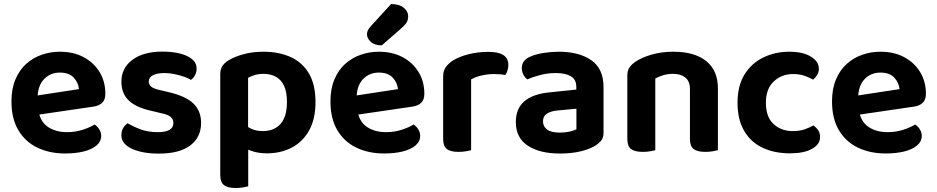

<svg xmlns="http://www.w3.org/2000/svg" viewBox="-20 -750 4669 957"><path d="M123.8 -171.4 118.5 -266.8 373.6 -305.8Q370.9 -337.7 347.5 -363Q324.1 -388.2 278.6 -388.2Q231.1 -388.2 199.8 -355.9Q168.6 -323.6 167.3 -263.7L171.2 -200.8Q180.2 -143.3 219.1 -117.3Q258 -91.3 313.9 -91.3Q355.9 -91.3 392.5 -103.3Q429.2 -115.3 451.2 -129.3Q465.5 -120.4 474.9 -105.2Q484.4 -90.1 484.4 -72.9Q484.4 -44.6 460.9 -24.8Q437.4 -5 397 5Q356.5 15 304.6 15Q227 15 166.5 -14Q106 -43 71.6 -100.8Q37.1 -158.6 37.1 -244.6Q37.1 -307.5 56.9 -354.3Q76.7 -401.1 110.5 -431.5Q144.3 -461.8 187.6 -477Q230.9 -492.2 278.3 -492.2Q345.9 -492.2 396.6 -465.2Q447.4 -438.2 476.2 -391Q505.1 -343.9 505.1 -282.5Q505.1 -252.6 489.1 -237.5Q473.2 -222.4 444.6 -218.4Z M982.3 -137.5Q982.3 -65.6 928.3 -25Q874.4 15.6 771.5 15.6Q689.6 15.6 637.3 -8.5Q585 -32.7 585 -76.5Q585 -96.4 593.8 -111.6Q602.6 -126.7 616.3 -135.7Q644.6 -118.7 681.6 -105Q718.6 -91.3 766.6 -91.3Q844.2 -91.3 844.2 -136.9Q844.2 -156 830.3 -167.5Q816.4 -179.1 786.4 -185.1L738.4 -196.6Q660.9 -212.9 623 -248Q585.1 -283.1 585.1 -343.3Q585.1 -410.9 640 -451.8Q694.8 -492.8 789.4 -492.8Q837.8 -492.8 876.4 -483.3Q915 -473.8 937.5 -455Q960 -436.2 960 -409Q960 -390 952.1 -375.4Q944.3 -360.8 932 -351.8Q920.7 -359.2 898.9 -367Q877.1 -374.9 850.7 -380.4Q824.4 -385.9 800.4 -385.9Q763.6 -385.9 742.6 -375.2Q721.5 -364.4 721.5 -343.3Q721.5 -328.6 733.4 -318.4Q745.2 -308.1 775.3 -301.5L819.2 -291.1Q905.7 -271.1 944 -234Q982.3 -196.8 982.3 -137.5Z M1310.5 14.3Q1272.1 14.3 1241.2 4.8Q1210.3 -4.7 1188.7 -17.1V-136Q1206.7 -120.9 1231.6 -108.7Q1256.5 -96.6 1289.6 -96.6Q1346.4 -96.6 1378.3 -132.5Q1410.2 -168.4 1410.2 -241.2Q1410.2 -292.1 1395.7 -322.6Q1381.1 -353.2 1354.8 -367.6Q1328.6 -381.9 1293.5 -381.9Q1268.7 -381.9 1249.7 -375.9Q1230.6 -369.9 1216.6 -362.2V-52.6H1077.8V-379.3Q1077.8 -403.9 1087.8 -419.9Q1097.8 -435.9 1118.4 -448.9Q1148.1 -467.2 1193.2 -479.7Q1238.3 -492.2 1293.5 -492.2Q1369.4 -492.2 1427.9 -466Q1486.3 -439.8 1519.5 -384.4Q1552.6 -328.9 1552.6 -241.2Q1552.6 -157.3 1521.1 -100.4Q1489.7 -43.6 1435 -14.7Q1380.4 14.3 1310.5 14.3ZM1154.5 187Q1115 187 1096.4 172.7Q1077.8 158.4 1077.8 121.6V-89.5L1217.2 -88.9V178.7Q1208.3 181.3 1191.3 184.2Q1174.4 187 1154.5 187Z M1713.8 -171.4 1708.5 -266.8 1963.6 -305.8Q1960.9 -337.7 1937.5 -363Q1914.1 -388.2 1868.6 -388.2Q1821.1 -388.2 1789.8 -355.9Q1758.6 -323.6 1757.3 -263.7L1761.2 -200.8Q1770.2 -143.3 1809.1 -117.3Q1848 -91.3 1903.9 -91.3Q1945.9 -91.3 1982.5 -103.3Q2019.2 -115.3 2041.2 -129.3Q2055.5 -120.4 2064.9 -105.2Q2074.4 -90.1 2074.4 -72.9Q2074.4 -44.6 2050.9 -24.8Q2027.4 -5 1987 5Q1946.5 15 1894.6 15Q1817 15 1756.5 -14Q1696 -43 1661.6 -100.8Q1627.1 -158.6 1627.1 -244.6Q1627.1 -307.5 1646.9 -354.3Q1666.7 -401.1 1700.5 -431.5Q1734.3 -461.8 1777.6 -477Q1820.9 -492.2 1868.3 -492.2Q1935.9 -492.2 1986.6 -465.2Q2037.4 -438.2 2066.2 -391Q2095.1 -343.9 2095.1 -282.5Q2095.1 -252.6 2079.1 -237.5Q2063.2 -222.4 2034.6 -218.4ZM1829.5 -620.9 1929.2 -729.9Q1971 -729.6 1992.7 -711.1Q2014.5 -692.7 2014.5 -669.5Q2014.5 -649.9 2005.8 -636.6Q1997.2 -623.3 1976.6 -605.7L1882.9 -523.9Q1847.4 -523.9 1828.3 -541.3Q1809.2 -558.8 1809.2 -579Q1809.2 -590 1813.9 -599.5Q1818.6 -609 1829.5 -620.9Z M2328.2 -354.2V-225.3H2188.8V-369.3Q2188.8 -396.3 2201.9 -415.1Q2215.1 -433.9 2238.4 -448.8Q2270.3 -468.5 2316.6 -480Q2362.9 -491.5 2414.6 -491.5Q2513.8 -491.5 2513.8 -427.1Q2513.8 -411.8 2509.5 -398.7Q2505.1 -385.6 2498.8 -376.3Q2488.8 -378.3 2474.1 -379.6Q2459.5 -380.9 2442.8 -380.9Q2410.7 -380.9 2380.3 -373.8Q2349.9 -366.6 2328.2 -354.2ZM2188.8 -264 2328.2 -259.9V-1.3Q2319.3 1.3 2302.3 4.1Q2285.4 7 2265.5 7Q2226 7 2207.4 -7.1Q2188.8 -21.2 2188.8 -58.1Z M2771.2 15.3Q2669.9 15.3 2610.5 -24Q2551.1 -63.3 2551.1 -141.2Q2551.1 -208.9 2593.3 -245Q2635.5 -281.2 2717.7 -289.5L2852.5 -303.5V-317.6Q2852.5 -353.8 2825.5 -369.8Q2798.4 -385.9 2749.4 -385.9Q2711 -385.9 2674.2 -376.5Q2637.4 -367.2 2608.4 -354.2Q2597.1 -362.5 2588.9 -377.9Q2580.8 -393.4 2580.8 -410Q2580.8 -450.5 2624.3 -468.4Q2652.6 -480.5 2690.7 -486.3Q2728.9 -492.2 2765.6 -492.2Q2867.1 -492.2 2927.7 -449.5Q2988.2 -406.9 2988.2 -316.3V-87.9Q2988.2 -63.2 2975.8 -48.4Q2963.3 -33.6 2944.3 -22.3Q2915.1 -5.4 2871.1 5Q2827.1 15.3 2771.2 15.3ZM2771.2 -89Q2796.7 -89 2819.6 -94.2Q2842.5 -99.4 2853.1 -106V-208.1L2763.5 -199.8Q2727.3 -197.1 2706.9 -184Q2686.5 -171 2686.5 -145.5Q2686.5 -119.7 2706.8 -104.3Q2727.1 -89 2771.2 -89Z M3558.3 -310.3V-214.9H3418.9V-305.6Q3418.9 -345.1 3396 -363.5Q3373.1 -381.9 3335.2 -381.9Q3308.4 -381.9 3286.3 -375.2Q3264.3 -368.5 3246.2 -358.8V-214.9H3106.8V-372.7Q3106.8 -397.6 3117.3 -413.4Q3127.8 -429.2 3148.1 -442.9Q3179.4 -463.8 3228.3 -478Q3277.3 -492.2 3336.6 -492.2Q3442.1 -492.2 3500.2 -445.4Q3558.3 -398.6 3558.3 -310.3ZM3106.8 -262H3246.2V-1.3Q3237.3 1.3 3220.3 4.1Q3203.4 7 3183.5 7Q3144 7 3125.4 -7.1Q3106.8 -21.2 3106.8 -58.1ZM3418.9 -262H3558.3V-1.3Q3549.3 1.3 3532.2 4.1Q3515.1 7 3495.6 7Q3455.7 7 3437.3 -7.1Q3418.9 -21.2 3418.9 -58.1Z M3932.4 -380.9Q3876.3 -380.9 3836.9 -344.2Q3797.5 -307.4 3797.5 -237.3Q3797.5 -167.4 3835.4 -132Q3873.3 -96.6 3931.8 -96.6Q3965.8 -96.6 3990.9 -105.4Q4015.9 -114.3 4033.9 -124.7Q4050.2 -113.4 4058.9 -99.8Q4067.5 -86.1 4067.5 -66.5Q4067.5 -30.6 4027.3 -8.1Q3987.2 14.3 3917.9 14.3Q3839.7 14.3 3780.5 -13.8Q3721.4 -42 3688.8 -98.3Q3656.1 -154.6 3656.1 -237.3Q3656.1 -322.9 3691.4 -379.4Q3726.7 -435.8 3785.5 -464Q3844.3 -492.2 3913.9 -492.2Q3981.9 -492.2 4021.7 -467.9Q4061.5 -443.6 4061.5 -407.3Q4061.5 -390.7 4053.2 -376.8Q4044.9 -362.8 4033.2 -353.2Q4014.5 -363.6 3989.7 -372.3Q3964.8 -380.9 3932.4 -380.9Z M4213.8 -171.4 4208.5 -266.8 4463.6 -305.8Q4460.9 -337.7 4437.5 -363Q4414.1 -388.2 4368.6 -388.2Q4321.1 -388.2 4289.8 -355.9Q4258.6 -323.6 4257.3 -263.7L4261.2 -200.8Q4270.2 -143.3 4309.1 -117.3Q4348 -91.3 4403.9 -91.3Q4445.9 -91.3 4482.5 -103.3Q4519.2 -115.3 4541.2 -129.3Q4555.5 -120.4 4564.9 -105.2Q4574.4 -90.1 4574.4 -72.9Q4574.4 -44.6 4550.9 -24.8Q4527.4 -5 4487 5Q4446.5 15 4394.6 15Q4317 15 4256.5 -14Q4196 -43 4161.6 -100.8Q4127.1 -158.6 4127.1 -244.6Q4127.1 -307.5 4146.9 -354.3Q4166.7 -401.1 4200.5 -431.5Q4234.3 -461.8 4277.6 -477Q4320.9 -492.2 4368.3 -492.2Q4435.9 -492.2 4486.6 -465.2Q4537.4 -438.2 4566.2 -391Q4595.1 -343.9 4595.1 -282.5Q4595.1 -252.6 4579.1 -237.5Q4563.2 -222.4 4534.6 -218.4Z"/></svg>

Font: Baloo Tammudu 2
Style: Regular
Weight: 400
Designer: Maithili Shingre, Omkar Shende and Ek Type
Foundry: Ek Type
Version: Version 1.700